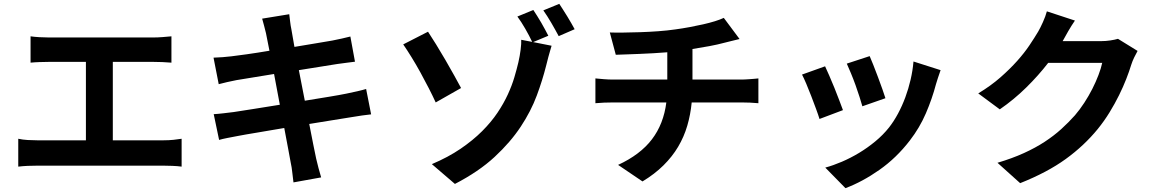

<svg xmlns="http://www.w3.org/2000/svg" viewBox="-20 -887 6040 999"><path d="M832 -157Q859 -157 882.5 -159.5Q906 -162 925 -165V-20Q904 -23 876.5 -24Q849 -25 832 -25H173Q150 -25 125 -24Q100 -23 75 -20V-165Q98 -160 124 -158.5Q150 -157 173 -157H427V-565H234Q214 -565 186 -564Q158 -563 139 -561V-698Q159 -695 186 -693.5Q213 -692 234 -692H778Q801 -692 825.5 -694Q850 -696 872 -698V-561Q849 -563 824.5 -564Q800 -565 778 -565H567V-157Z M1911 -292Q1891 -290 1863 -286Q1835 -282 1806 -277Q1770 -271 1712.5 -262Q1655 -253 1589 -242Q1601 -180 1610.5 -132.5Q1620 -85 1625 -62Q1630 -39 1637 -13.5Q1644 12 1651 36L1507 62Q1503 33 1500.5 8Q1498 -17 1493 -39Q1489 -61 1480 -109.5Q1471 -158 1459 -221Q1421 -215 1385 -208.5Q1349 -202 1317.5 -197Q1286 -192 1261 -187.5Q1236 -183 1220 -180Q1188 -174 1162.5 -169Q1137 -164 1120 -159L1092 -293Q1112 -294 1142 -297.5Q1172 -301 1196 -304Q1231 -309 1295.5 -319.5Q1360 -330 1436 -342L1406 -502Q1340 -491 1286.5 -482.5Q1233 -474 1210 -470Q1184 -465 1162.5 -460Q1141 -455 1118 -449L1091 -587Q1115 -588 1138 -589.5Q1161 -591 1184 -594Q1210 -597 1263.5 -604.5Q1317 -612 1382 -623Q1376 -655 1371 -678.5Q1366 -702 1364 -714Q1359 -735 1354 -753.5Q1349 -772 1344 -790L1485 -813Q1487 -798 1489.5 -775.5Q1492 -753 1496 -735Q1498 -724 1502 -700.5Q1506 -677 1512 -643Q1576 -654 1629 -662.5Q1682 -671 1709 -676Q1733 -681 1759 -686.5Q1785 -692 1803 -697L1827 -566Q1810 -564 1784 -560.5Q1758 -557 1735 -554L1535 -522L1566 -363Q1634 -374 1691.5 -383.5Q1749 -393 1783 -400Q1812 -406 1838.5 -412Q1865 -418 1885 -424Z M2247 -354Q2232 -387 2211 -428Q2190 -469 2167.5 -510Q2145 -551 2121.5 -589Q2098 -627 2078 -656L2207 -722Q2225 -695 2249 -656Q2273 -617 2297.5 -575Q2322 -533 2343.5 -494Q2365 -455 2379 -429ZM2754 -668 2850 -649Q2846 -635 2841.5 -620Q2837 -605 2833 -590Q2829 -575 2826 -562.5Q2823 -550 2821 -543Q2803 -471 2773 -390Q2743 -309 2689.5 -228Q2636 -147 2553.5 -70.5Q2471 6 2347 70L2227 -33Q2312 -69 2376.5 -113Q2441 -157 2488.5 -204.5Q2536 -252 2568.5 -300.5Q2601 -349 2622.5 -396Q2644 -443 2656.5 -485.5Q2669 -528 2677 -562Q2685 -597 2689 -629Q2693 -661 2692 -680L2749 -669Q2734 -701 2713 -737.5Q2692 -774 2672 -801L2755 -835Q2764 -821 2775 -804Q2786 -787 2796.5 -768.5Q2807 -750 2816.5 -732.5Q2826 -715 2833 -701ZM2890 -867Q2899 -853 2910 -836Q2921 -819 2932 -801Q2943 -783 2953 -765.5Q2963 -748 2970 -735L2887 -699Q2879 -714 2869 -732Q2859 -750 2848.5 -768Q2838 -786 2827.5 -802.5Q2817 -819 2807 -833Z M3835 -473Q3843 -473 3855 -473.5Q3867 -474 3880 -475Q3893 -476 3905.5 -477Q3918 -478 3926 -479V-350Q3906 -352 3882 -353Q3858 -354 3838 -354H3579Q3573 -291 3556 -233Q3539 -175 3508.5 -123.5Q3478 -72 3432 -26.5Q3386 19 3323 57L3196 -29Q3311 -82 3372 -162Q3433 -242 3447 -354H3172Q3149 -354 3123.5 -353Q3098 -352 3078 -350V-479Q3098 -477 3122.5 -475Q3147 -473 3170 -473H3452V-615Q3416 -612 3379 -610Q3342 -608 3307 -606.5Q3272 -605 3240.5 -604Q3209 -603 3184 -602L3153 -718Q3181 -717 3222.5 -717.5Q3264 -718 3310.5 -719.5Q3357 -721 3405 -724.5Q3453 -728 3494 -734Q3531 -739 3568.5 -746Q3606 -753 3639 -760.5Q3672 -768 3699.5 -776.5Q3727 -785 3746 -794L3828 -684Q3802 -678 3783 -673Q3764 -668 3751 -665Q3714 -655 3671 -647Q3628 -639 3583 -632V-473Z M4505 -595Q4512 -579 4524 -549Q4536 -519 4548 -486.5Q4560 -454 4571 -423.5Q4582 -393 4587 -376L4467 -334Q4462 -352 4452.5 -382Q4443 -412 4431.5 -444Q4420 -476 4407.5 -506Q4395 -536 4386 -556ZM4874 -522Q4865 -498 4860 -481Q4855 -464 4850 -449Q4830 -373 4797.5 -297.5Q4765 -222 4714 -156Q4644 -65 4555.5 -3Q4467 59 4379 92L4274 -15Q4315 -26 4360.5 -45.5Q4406 -65 4450 -91.5Q4494 -118 4534.5 -151.5Q4575 -185 4606 -224Q4631 -256 4652.5 -296Q4674 -336 4690.5 -380.5Q4707 -425 4718 -472.5Q4729 -520 4733 -567ZM4273 -542Q4282 -523 4295 -493Q4308 -463 4321.5 -430Q4335 -397 4346.5 -366Q4358 -335 4366 -314L4244 -268Q4238 -288 4226 -320.5Q4214 -353 4201 -387Q4188 -421 4175 -451.5Q4162 -482 4153 -499Z M5899 -622Q5891 -608 5881.5 -588.5Q5872 -569 5866 -550Q5856 -517 5840 -476Q5824 -435 5802.5 -391.5Q5781 -348 5753.5 -303Q5726 -258 5692 -216Q5621 -129 5525 -59.5Q5429 10 5288 66L5170 -40Q5247 -63 5307.5 -90.5Q5368 -118 5416 -149.5Q5464 -181 5502 -215.5Q5540 -250 5573 -287Q5598 -316 5621.5 -352Q5645 -388 5663.5 -424.5Q5682 -461 5695.5 -496.5Q5709 -532 5715 -560H5434Q5383 -494 5319.5 -431.5Q5256 -369 5182 -318L5070 -401Q5136 -441 5185.5 -484.5Q5235 -528 5272.5 -570Q5310 -612 5336.5 -651.5Q5363 -691 5382 -723Q5393 -742 5406.5 -772Q5420 -802 5427 -828L5573 -780Q5555 -754 5538 -724.5Q5521 -695 5512 -678L5509 -673H5710Q5733 -673 5756.5 -676.5Q5780 -680 5797 -685Z"/></svg>

Font: SpoqaHanSansJP-Bold
Style: Regular
Weight: 700
Designer: [Source Han Sans]
Ryoko NISHIZUKA  (kana & ideographs); Paul D. Hunt (Latin, Greek & Cyrillic); Wenlong ZHANG  (bopomofo
Foundry: Spoqa (http://bi.spoqa.com)
Version: Version 1.002.20150607